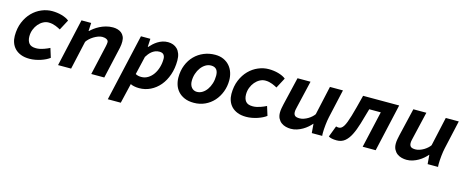

<svg xmlns="http://www.w3.org/2000/svg" viewBox="-37 -992 4143 1712"><g transform="rotate(15 2034.5 -136.5)"><path d="M395 -311Q386.7 -315.4 375.2 -321.3Q363.8 -327.1 349.9 -332.5Q335.9 -337.9 319.6 -341.6Q303.2 -345.2 284.7 -345.2Q258.8 -345.2 234.4 -332.3Q210 -319.3 190.9 -296.9Q171.9 -274.4 160.4 -244.9Q148.9 -215.3 148.9 -182.6Q148.9 -141.6 168 -117.9Q187 -94.2 232.9 -94.2Q251 -94.2 269.3 -98.1Q287.6 -102.1 303.7 -107.7Q319.8 -113.3 333.5 -119.4Q347.2 -125.5 356.9 -130.4L383.3 -45.9Q369.1 -34.7 348.6 -24.4Q328.1 -14.2 304 -6.1Q279.8 2 253.2 6.8Q226.6 11.7 200.7 11.7Q153.8 11.7 120.1 -1.7Q86.4 -15.1 64.7 -37.8Q43 -60.5 32.5 -90.3Q22 -120.1 22 -152.3Q22 -223.6 45.2 -279.3Q68.4 -335 106.2 -373.3Q144 -411.6 191.7 -431.6Q239.3 -451.7 288.6 -451.7Q311 -451.7 333.7 -448.7Q356.4 -445.8 377 -439.9Q397.5 -434.1 415.3 -425.8Q433.1 -417.5 445.8 -406.7Z M769 0 830.6 -272.5Q835.9 -296.4 835.9 -311Q835.9 -327.1 819.6 -336.2Q803.2 -345.2 779.8 -345.2Q761.2 -345.2 741 -337.6Q720.7 -330.1 701.7 -318.4Q682.6 -306.6 666.7 -292Q650.9 -277.3 641.6 -262.7L583 0H462.4L561 -439.5H650.4L646.5 -364.7H650.4Q663.1 -377.9 683.3 -393.1Q703.6 -408.2 729.2 -421.4Q754.9 -434.6 785.4 -443.1Q815.9 -451.7 849.6 -451.7Q871.6 -451.7 891.8 -446Q912.1 -440.4 927.5 -428.5Q942.9 -416.5 952.1 -397.2Q961.4 -377.9 961.4 -351.1Q961.4 -338.4 960.2 -323.5Q959 -308.6 955.6 -293.5L889.2 0Z M1109.9 -439.5H1196.8L1192.9 -364.7H1196.8Q1210.4 -380.4 1227.3 -395.8Q1244.1 -411.1 1263.9 -423.6Q1283.7 -436 1307.1 -443.8Q1330.6 -451.7 1357.9 -451.7Q1383.3 -451.7 1405.3 -443.6Q1427.2 -435.5 1443.8 -418.9Q1460.4 -402.3 1470 -376.2Q1479.5 -350.1 1479.5 -314.5Q1479.5 -242.2 1458.7 -182.1Q1438 -122.1 1401.9 -79.1Q1365.7 -36.1 1317.1 -12.2Q1268.6 11.7 1212.9 11.7Q1188.5 11.7 1166.3 7.1Q1144 2.4 1132.8 -4.4L1089.4 179.2H969.7ZM1152.3 -102.5Q1173.3 -89.8 1205.6 -89.8Q1238.8 -89.8 1266.6 -106.7Q1294.4 -123.5 1314.5 -152.1Q1334.5 -180.7 1345.7 -218.3Q1356.9 -255.9 1356.9 -296.9Q1356.9 -320.3 1345 -335Q1333 -349.6 1305.2 -349.6Q1284.2 -349.6 1266.8 -342.5Q1249.5 -335.4 1235.6 -324Q1221.7 -312.5 1210.9 -298.8Q1200.2 -285.2 1192.4 -272V-273.9Z M1527.3 -172.4Q1527.3 -235.4 1548.1 -286.9Q1568.8 -338.4 1605 -375Q1641.1 -411.6 1689.7 -431.6Q1738.3 -451.7 1793.9 -451.7Q1837.9 -451.7 1871.3 -436.3Q1904.8 -420.9 1927.2 -395Q1949.7 -369.1 1960.9 -335.2Q1972.2 -301.3 1972.2 -264.2Q1972.2 -207 1953.1 -157Q1934.1 -106.9 1900.4 -69.3Q1866.7 -31.7 1819.8 -10Q1772.9 11.7 1717.3 11.7Q1666.5 11.7 1630.4 -4.2Q1594.2 -20 1571.3 -45.9Q1548.3 -71.8 1537.8 -104.7Q1527.3 -137.7 1527.3 -172.4ZM1650.4 -171.9Q1650.4 -153.3 1655.5 -138.2Q1660.6 -123 1669.7 -112.3Q1678.7 -101.6 1691.4 -95.7Q1704.1 -89.8 1719.2 -89.8Q1746.1 -89.8 1769.5 -104.5Q1793 -119.1 1810.5 -144Q1828.1 -168.9 1838.4 -202.1Q1848.6 -235.4 1848.6 -272.9Q1848.6 -289.6 1845.2 -303.7Q1841.8 -317.9 1834 -328.1Q1826.2 -338.4 1813.5 -344Q1800.8 -349.6 1782.7 -349.6Q1755.4 -349.6 1731.4 -335Q1707.5 -320.3 1689.5 -295.9Q1671.4 -271.5 1660.9 -239.3Q1650.4 -207 1650.4 -171.9Z M2395 -311Q2386.7 -315.4 2375.2 -321.3Q2363.8 -327.1 2349.9 -332.5Q2335.9 -337.9 2319.6 -341.6Q2303.2 -345.2 2284.7 -345.2Q2258.8 -345.2 2234.4 -332.3Q2210 -319.3 2190.9 -296.9Q2171.9 -274.4 2160.4 -244.9Q2148.9 -215.3 2148.9 -182.6Q2148.9 -141.6 2168 -117.9Q2187 -94.2 2232.9 -94.2Q2251 -94.2 2269.3 -98.1Q2287.6 -102.1 2303.7 -107.7Q2319.8 -113.3 2333.5 -119.4Q2347.2 -125.5 2356.9 -130.4L2383.3 -45.9Q2369.1 -34.7 2348.6 -24.4Q2328.1 -14.2 2304 -6.1Q2279.8 2 2253.2 6.8Q2226.6 11.7 2200.7 11.7Q2153.8 11.7 2120.1 -1.7Q2086.4 -15.1 2064.7 -37.8Q2043 -60.5 2032.5 -90.3Q2022 -120.1 2022 -152.3Q2022 -223.6 2045.2 -279.3Q2068.4 -335 2106.2 -373.3Q2144 -411.6 2191.7 -431.6Q2239.3 -451.7 2288.6 -451.7Q2311 -451.7 2333.7 -448.7Q2356.4 -445.8 2377 -439.9Q2397.5 -434.1 2415.3 -425.8Q2433.1 -417.5 2445.8 -406.7Z M2675.3 -439.5 2617.2 -190.9Q2614.7 -179.2 2612.1 -168Q2609.4 -156.7 2609.4 -143.1Q2609.4 -121.6 2621.1 -110.1Q2632.8 -98.6 2664.6 -98.6Q2683.6 -98.6 2703.4 -105.5Q2723.1 -112.3 2741 -123Q2758.8 -133.8 2772.9 -146.7Q2787.1 -159.7 2795.4 -171.9L2854.5 -439.5H2974.6L2915.5 -175.8Q2912.1 -161.1 2909.2 -142.1Q2906.2 -123 2904.1 -102.5Q2901.9 -82 2900.6 -62.3Q2899.4 -42.5 2899.4 -26.9Q2899.4 -20 2899.7 -14.9Q2899.9 -9.8 2900.9 0H2804.7L2797.9 -83.5L2796.4 -84Q2782.7 -67.9 2763.2 -50.8Q2743.7 -33.7 2719.7 -19.8Q2695.8 -5.9 2668.7 2.9Q2641.6 11.7 2612.8 11.7Q2589.8 11.7 2566.7 5.9Q2543.5 0 2524.9 -13.7Q2506.3 -27.3 2494.6 -49.6Q2482.9 -71.8 2482.9 -104Q2482.9 -123 2486.8 -144.3Q2490.7 -165.5 2494.6 -182.6L2555.2 -439.5Z M3351.1 -337.9H3244.6Q3222.7 -259.3 3203.6 -196Q3184.6 -132.8 3161.9 -87.9Q3139.2 -43 3109.1 -18.8Q3079.1 5.4 3035.2 5.4Q2983.4 5.4 2959.5 -10.3L2998.5 -113.3Q3003.4 -111.8 3011 -110.4Q3018.6 -108.9 3024.9 -109.4Q3037.1 -109.9 3047.6 -116.9Q3058.1 -124 3068.1 -139.6Q3078.1 -155.3 3087.6 -180.4Q3097.2 -205.6 3108.2 -241.9Q3119.1 -278.3 3131.8 -327.1Q3144.5 -376 3160.6 -439.5H3493.7L3394.5 0H3274.4Z M3744.6 -439.5 3686.5 -190.9Q3684.1 -179.2 3681.4 -168Q3678.7 -156.7 3678.7 -143.1Q3678.7 -121.6 3690.4 -110.1Q3702.1 -98.6 3733.9 -98.6Q3752.9 -98.6 3772.7 -105.5Q3792.5 -112.3 3810.3 -123Q3828.1 -133.8 3842.3 -146.7Q3856.4 -159.7 3864.7 -171.9L3923.8 -439.5H4043.9L3984.9 -175.8Q3981.4 -161.1 3978.5 -142.1Q3975.6 -123 3973.4 -102.5Q3971.2 -82 3970 -62.3Q3968.8 -42.5 3968.8 -26.9Q3968.8 -20 3969 -14.9Q3969.2 -9.8 3970.2 0H3874L3867.2 -83.5L3865.7 -84Q3852.1 -67.9 3832.5 -50.8Q3813 -33.7 3789.1 -19.8Q3765.1 -5.9 3738 2.9Q3710.9 11.7 3682.1 11.7Q3659.2 11.7 3636 5.9Q3612.8 0 3594.2 -13.7Q3575.7 -27.3 3564 -49.6Q3552.2 -71.8 3552.2 -104Q3552.2 -123 3556.2 -144.3Q3560.1 -165.5 3564 -182.6L3624.5 -439.5Z"/></g></svg>

Font: PT Astra Sans
Style: Bold Italic
Weight: 700
Italic angle: -16°
Designer: A.Korolkova, I. Chaeva
Foundry: ParaType Ltd
Version: Version 1.002W